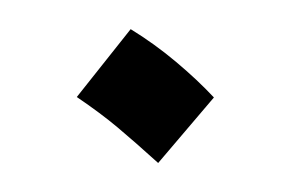

<svg xmlns="http://www.w3.org/2000/svg" viewBox="-28 -406 352 232"><g transform="rotate(-5 147.5 -290.0)"><path d="M156 -208Q130 -236 111 -255Q92 -274 65 -296L137 -372Q164 -352 188 -328Q212 -304 230 -281Z"/></g></svg>

Font: TSCustom
Style: Regular
Weight: 400
Designer: Monotype Design Team
Foundry: Monotype Imaging Inc.
Version: Version 2.004; ttfautohint (v1.8.3) -l 8 -r 50 -G 200 -x 14 